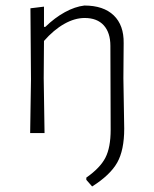

<svg xmlns="http://www.w3.org/2000/svg" viewBox="-20 -481 557 694"><path d="M429 -16Q429 62 403.5 107Q378 152 313 193L292 169V161Q342 126 361 89Q380 52 380 -12L379 -315Q379 -363 355 -389.5Q331 -416 286 -416Q250 -416 212 -394.5Q174 -373 139 -333L138 -198L141 0H89L92 -195L90 -451L139 -457V-384H144Q178 -417 214.5 -437Q251 -457 285 -461Q354 -461 391 -425.5Q428 -390 427 -325L426 -198Z"/></svg>

Font: Luna Sans Light
Style: Regular
Weight: 300
Designer: Juan Pablo del Peral
Foundry: Huerta Tipografica
Version: Version 2.001; ttfautohint (v1.5)